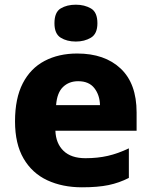

<svg xmlns="http://www.w3.org/2000/svg" viewBox="-20 -788 645 818"><path d="M309 -560Q426 -560 494 -496Q562 -432 562 -309V-231H216Q218 -177 250.5 -145.5Q283 -114 344 -114Q396 -114 439.5 -124Q483 -134 529 -156V-30Q488 -9 442.5 0.5Q397 10 329 10Q246 10 181.5 -20Q117 -50 80.5 -112.5Q44 -175 44 -271Q44 -369 77 -433Q110 -497 170 -528.5Q230 -560 309 -560ZM313 -442Q274 -442 248.5 -417.5Q223 -393 219 -340H406Q405 -383 382 -412.5Q359 -442 313 -442ZM303 -768Q340 -768 367.5 -752Q395 -736 395 -689Q395 -644 367.5 -627.5Q340 -611 303 -611Q265 -611 238.5 -627.5Q212 -644 212 -689Q212 -736 238.5 -752Q265 -768 303 -768Z"/></svg>

Font: Noto Kufi Arabic ExtraBold
Style: Regular
Weight: 800
Designer: Monotype Design Team, David Williams, Khaled Hosny
Foundry: Google LLC
Version: Version 2.109; ttfautohint (v1.8.4.7-5d5b)